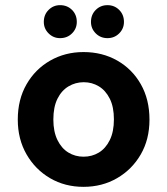

<svg xmlns="http://www.w3.org/2000/svg" viewBox="-20 -713 649 745"><path d="M304 12Q232 12 174.5 -21.5Q117 -55 83 -114Q49 -173 49 -249Q49 -327 83 -386Q117 -445 175 -478Q233 -511 304 -511Q377 -511 435 -478Q493 -445 526.5 -386Q560 -327 560 -249Q560 -172 526 -113.5Q492 -55 434 -21.5Q376 12 304 12ZM304 -105Q337 -105 363.5 -121Q390 -137 406 -169.5Q422 -202 422 -250Q422 -298 406 -330Q390 -362 363.5 -378Q337 -394 305 -394Q273 -394 246 -378Q219 -362 203 -330Q187 -298 187 -249Q187 -202 203 -169.5Q219 -137 245.5 -121Q272 -105 304 -105ZM213 -565Q187 -565 168.5 -583.5Q150 -602 150 -628Q150 -656 168.5 -674.5Q187 -693 213 -693Q241 -693 259.5 -674.5Q278 -656 278 -628Q278 -602 259.5 -583.5Q241 -565 213 -565ZM397 -565Q370 -565 351.5 -583.5Q333 -602 333 -628Q333 -656 351.5 -674.5Q370 -693 397 -693Q424 -693 442.5 -674.5Q461 -656 461 -628Q461 -602 442.5 -583.5Q424 -565 397 -565Z"/></svg>

Font: DM Sans 20pt
Style: Bold
Weight: 700
Version: Version 4.004;gftools[0.9.30]